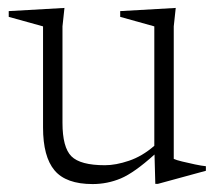

<svg xmlns="http://www.w3.org/2000/svg" viewBox="-20 -454 548 484"><path d="M137.5 -144.5Q137.5 -82.5 160 -60Q182.5 -37.5 244.5 -37.5Q272 -37.5 305.2 -48.8Q338.5 -60 369 -86.5V-387.5L283 -411.5V-426L423 -434L418 -387.5V-53.5Q424 -50.5 439.5 -46.8Q455 -43 471.8 -39.5Q488.5 -36 499 -35V-23.5L378 9.5H371.5L369.5 -64.5Q318.5 -18.5 284.5 -4.2Q250.5 10 213.5 10Q146.5 10 117.5 -24.5Q88.5 -59 88.5 -132.5V-387.5L2 -411.5V-426L142.5 -434L137.5 -387.5Z"/></svg>

Font: Newsreader Text Light
Style: Regular
Weight: 300
Designer: Hugues Gentile
Foundry: Production Type
Version: Version 1.001